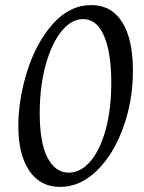

<svg xmlns="http://www.w3.org/2000/svg" viewBox="-20 -724 567 754"><path d="M52 -229Q52 -334 87 -445Q122 -556 187.5 -630Q253 -704 339 -704Q417 -704 459.5 -637.5Q502 -571 502 -446Q502 -329 464 -223.5Q426 -118 360.5 -54Q295 10 216 10Q138 10 95 -53.5Q52 -117 52 -229ZM417 -399Q417 -515 389 -582Q361 -649 306 -649Q260 -649 221 -600.5Q182 -552 159 -467.5Q136 -383 136 -280Q136 -164 166.5 -105Q197 -46 250 -46Q297 -46 335 -90.5Q373 -135 395 -215Q417 -295 417 -399Z"/></svg>

Font: Charm
Style: Regular
Weight: 400
Designer: Katatrad Aksorn Co.,Ltd.
Foundry: Cadson Demak Co.,Ltd.
Version: Version 1.001